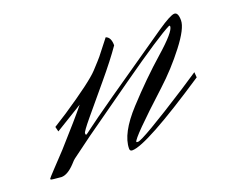

<svg xmlns="http://www.w3.org/2000/svg" viewBox="-92 -351 525 441"><g transform="rotate(-20 170.5 -130.5)"><path d="M22 -98 19 -110 52 -131Q127 -181 146 -201.5Q165 -222 169 -227Q195 -260 198 -264Q210 -260 210 -240Q190 -211 156 -170.5Q122 -130 100 -103.5Q78 -77 78 -73Q78 -69 79.5 -69Q81 -69 94.5 -79.5Q108 -90 168 -132Q289 -216 322 -238.5Q355 -261 364.5 -261Q374 -261 374 -241.5Q374 -222 344 -183Q314 -144 278 -111Q182 -23 182 -14Q182 -13 186 -13Q198 -13 321 -92L362 -119L363 -106Q202 1 167 1Q161 1 161 -5Q161 -42 207.5 -92.5Q254 -143 300 -183.5Q346 -224 346 -237Q346 -239 344 -239Q315 -225 209.5 -150.5Q104 -76 86 -63Q39 -28 36.5 -26.5Q34 -25 26 -16Q8 3 -7 3Q-31 1 -32 0Q-33 -1 -33 -2Q-33 -3 -16 -21Q0 -38 16 -55Q69 -114 89 -139Z"/></g></svg>

Font: Herr Von Muellerhoff
Style: Regular
Weight: 400
Version: Version 1.000